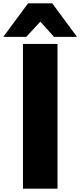

<svg xmlns="http://www.w3.org/2000/svg" viewBox="-58 -1078 486 1162"><path d="M186 -947 269 -855H408L258 -1058H112L-38 -855H101ZM81 -812V64H290V-812Z"/></svg>

Font: LINE Seed JP App_OTF ExtraBold
Style: Regular
Weight: 800
Designer: LINE & Fontrix & Fontworks
Version: Version 1.013